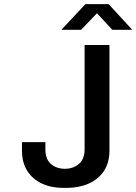

<svg xmlns="http://www.w3.org/2000/svg" viewBox="-20 -905 664 935"><path d="M288 10Q230 10 184.5 -11Q139 -32 113 -72.5Q87 -113 87 -172V-213H201V-178Q201 -129 228.5 -106Q256 -83 296 -83Q336 -83 364 -106.5Q392 -130 392 -178V-686H513V-172Q513 -112 485.5 -71.5Q458 -31 411 -10.5Q364 10 304 10ZM279 -760 396 -885H509L624 -760H527L435 -859H470L375 -760Z"/></svg>

Font: Chivo Mono Medium
Style: Regular
Weight: 500
Monospace: yes
Designer: Hector Gatti
Foundry: Omnibus-Type
Version: Version 1.008